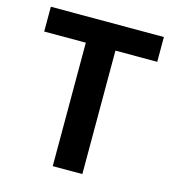

<svg xmlns="http://www.w3.org/2000/svg" viewBox="-110 -834 844 927"><g transform="rotate(15 312.5 -370.5)"><path d="M238 0H386V-617H595V-741H30V-617H238Z"/></g></svg>

Font: Noto Sans CJK TC
Style: Bold
Weight: 700
Designer: Ryoko NISHIZUKA 西塚涼子 (kana, bopomofo & ideographs); Paul D. Hunt (Latin, Greek & Cyrillic); Sandoll Communications 산돌커뮤니
Foundry: Adobe
Version: Version 2.004;hotconv 1.0.118;makeotfexe 2.5.65603